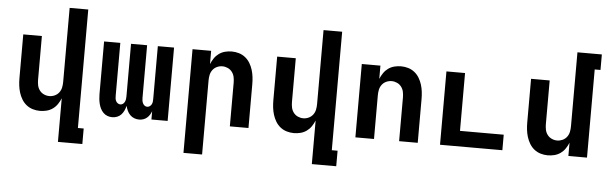

<svg xmlns="http://www.w3.org/2000/svg" viewBox="-55 -938 4310 1356"><g transform="rotate(5 2100.0 -260.0)"><path d="M389 215V-94Q380 -72 366.5 -52Q353 -32 333.5 -18Q314 -4 290.5 2Q267 8 243 8Q217 8 192 0.5Q167 -7 147 -23Q127 -39 113.5 -61.5Q100 -84 92.5 -108.5Q85 -133 82 -158.5Q79 -184 79 -210V-520H211V-210Q211 -190 215 -170.5Q219 -151 231 -135Q243 -119 261.5 -110.5Q280 -102 300 -102Q320 -102 338.5 -110.5Q357 -119 369 -135Q381 -151 385 -170.5Q389 -190 389 -210V-735H521V105H562V215Z M755 8Q738 8 721.5 2Q705 -4 692.5 -16.5Q680 -29 672 -45Q664 -61 660 -77.5Q656 -94 654 -111.5Q652 -129 652 -146V-520H767V-146Q767 -136 768 -126.5Q769 -117 773.5 -108Q778 -99 786.5 -93Q795 -87 805 -87Q815 -87 823 -93Q831 -99 835.5 -108Q840 -117 841.5 -126.5Q843 -136 843 -146V-520H957V-146Q957 -136 958.5 -126.5Q960 -117 964.5 -108Q969 -99 977 -93Q985 -87 995 -87Q1005 -87 1013.5 -93Q1022 -99 1026.5 -108Q1031 -117 1032 -126.5Q1033 -136 1033 -146V-520H1148V0H1033V-59Q1028 -45 1020 -32.5Q1012 -20 1000.5 -10.5Q989 -1 975 3.5Q961 8 946 8Q928 8 911 1.5Q894 -5 881.5 -18Q869 -31 861.5 -47.5Q854 -64 850 -81Q846 -64 838.5 -47.5Q831 -31 819 -18Q807 -5 790 1.5Q773 8 756 8Z M1279 215V-520H1411V-426Q1420 -448 1433.5 -468Q1447 -488 1466.5 -502Q1486 -516 1509.5 -522Q1533 -528 1557 -528Q1583 -528 1608 -520.5Q1633 -513 1653 -497Q1673 -481 1686.5 -458.5Q1700 -436 1707.5 -411.5Q1715 -387 1718 -361.5Q1721 -336 1721 -310V0H1589V-310Q1589 -330 1585 -349.5Q1581 -369 1569 -385Q1557 -401 1538.5 -409.5Q1520 -418 1500 -418Q1480 -418 1461.5 -409.5Q1443 -401 1431 -385Q1419 -369 1415 -349.5Q1411 -330 1411 -310V215Z M2189 215V-94Q2180 -72 2166.5 -52Q2153 -32 2133.5 -18Q2114 -4 2090.5 2Q2067 8 2043 8Q2017 8 1992 0.5Q1967 -7 1947 -23Q1927 -39 1913.5 -61.5Q1900 -84 1892.5 -108.5Q1885 -133 1882 -158.5Q1879 -184 1879 -210V-520H2011V-210Q2011 -190 2015 -170.5Q2019 -151 2031 -135Q2043 -119 2061.5 -110.5Q2080 -102 2100 -102Q2120 -102 2138.5 -110.5Q2157 -119 2169 -135Q2181 -151 2185 -170.5Q2189 -190 2189 -210V-735H2321V105H2362V215Z M2479 0V-520H2611V-426Q2620 -448 2633.5 -468Q2647 -488 2666.5 -502Q2686 -516 2709.5 -522Q2733 -528 2757 -528Q2783 -528 2808 -520.5Q2833 -513 2853 -497Q2873 -481 2886.5 -458.5Q2900 -436 2907.5 -411.5Q2915 -387 2918 -361.5Q2921 -336 2921 -310V0H2789V-310Q2789 -330 2785 -349.5Q2781 -369 2769 -385Q2757 -401 2738.5 -409.5Q2720 -418 2700 -418Q2680 -418 2661.5 -409.5Q2643 -401 2631 -385Q2619 -369 2615 -349.5Q2611 -330 2611 -310V0Z M3079 0V-520H3211V-110H3521V0Z M3843 8Q3817 8 3792 0.5Q3767 -7 3747 -23Q3727 -39 3713.5 -61.5Q3700 -84 3692.5 -108.5Q3685 -133 3682 -158.5Q3679 -184 3679 -210V-520H3811V-210Q3811 -190 3815 -170.5Q3819 -151 3831 -135Q3843 -119 3861.5 -110.5Q3880 -102 3900 -102Q3920 -102 3938.5 -110.5Q3957 -119 3969 -135Q3981 -151 3985 -170.5Q3989 -190 3989 -210V-735H4162V-625H4121V0H3989V-94Q3980 -72 3966.5 -52Q3953 -32 3933.5 -18Q3914 -4 3890.5 2Q3867 8 3843 8Z"/></g></svg>

Font: Iosevka Extrabold Extended
Style: Regular
Weight: 800
Width: 7
Monospace: yes
Designer: Belleve Invis
Foundry: Belleve Invis
Version: Version 32.5.0; ttfautohint (v1.8.4)